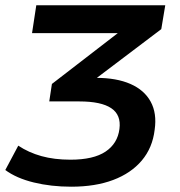

<svg xmlns="http://www.w3.org/2000/svg" viewBox="-56 -514 679 725"><path d="M213 191Q137 191 71.5 175Q6 159 -36 128L13 36Q52 62 100.5 75.5Q149 89 210 89Q297 89 342.5 58.5Q388 28 395 -27Q402 -80 364 -105.5Q326 -131 244 -131H130L140 -197L433 -423L426 -389H65L81 -494H568L553 -404L278 -196L244 -220H307Q384 -220 436.5 -197Q489 -174 513 -130Q537 -86 528 -24Q520 44 479.5 92Q439 140 371.5 165.5Q304 191 213 191Z"/></svg>

Font: Nunito Sans 10pt SemiExpanded
Style: Bold Italic
Weight: 700
Width: 6
Italic angle: -9°
Designer: Vernon Adams
Foundry: Vernon Adams
Version: Version 3.101;gftools[0.9.27]